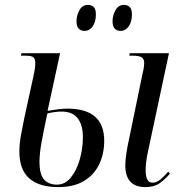

<svg xmlns="http://www.w3.org/2000/svg" viewBox="-20 -753 736 783"><path d="M217 10Q140 10 99.5 -25.5Q59 -61 59 -135Q59 -167 66 -205Q73 -243 79 -271L115 -436Q120 -458 122 -471.5Q124 -485 124 -495Q124 -512 116.5 -519Q109 -526 83 -526H65L68 -536H225L174 -301Q197 -305 218 -307.5Q239 -310 255 -310Q405 -310 405 -179Q405 -126 384.5 -83Q364 -40 322.5 -15Q281 10 217 10ZM212 0Q245 0 268.5 -28.5Q292 -57 305 -102Q318 -147 318 -194Q318 -244 296.5 -271Q275 -298 231 -298Q203 -298 173 -290Q160 -229 150.5 -178.5Q141 -128 141 -94Q141 -41 160 -20.5Q179 0 212 0ZM573 10Q491 10 491 -79Q491 -118 508 -194L562 -456Q568 -479 568 -497Q568 -512 558 -519Q548 -526 519 -526H507L509 -536H669L585 -142Q578 -112 576 -92Q574 -72 574 -58Q574 -36 580 -22Q586 -8 603 -8Q618 -8 634 -21Q650 -34 666 -53L673 -45Q653 -21 630.5 -5.5Q608 10 573 10ZM472 -627Q457 -627 448 -636Q439 -645 439 -667Q439 -690 451 -711.5Q463 -733 485 -733Q500 -733 509 -724.5Q518 -716 518 -694Q518 -664 505 -645.5Q492 -627 472 -627ZM325 -627Q310 -627 301 -636Q292 -645 292 -667Q292 -690 304 -711.5Q316 -733 338 -733Q353 -733 362 -724.5Q371 -716 371 -695Q371 -664 358 -645.5Q345 -627 325 -627Z"/></svg>

Font: Noto Serif Display ExtraCondensed
Style: Italic
Weight: 400
Width: 2
Italic angle: -12°
Designer: Monotype Design Team
Foundry: Monotype Imaging Inc.
Version: Version 2.009